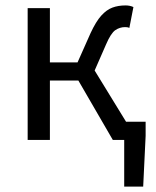

<svg xmlns="http://www.w3.org/2000/svg" viewBox="-20 -516 576 708"><path d="M438 172V0H412V-67H517V-15L508 172ZM82 0V-486H164V-286H266L314 -394Q334 -437 353.5 -458.5Q373 -480 394.5 -488Q416 -496 443 -496Q459 -496 472 -490L457 -413Q453 -415 449.5 -415.5Q446 -416 441 -416Q422 -416 405.5 -405Q389 -394 371 -352L329 -256L486 0H396L269 -219H164V0Z"/></svg>

Font: Source Sans 3
Style: Regular
Weight: 400
Designer: Paul D. Hunt
Foundry: Adobe
Version: Version 3.046;hotconv 1.0.118;makeotfexe 2.5.65603